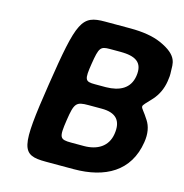

<svg xmlns="http://www.w3.org/2000/svg" viewBox="-105 -809 870 906"><g transform="rotate(15 329.5 -355.5)"><path d="M624 -209C631 -252 624 -287 607 -313C562 -385 553 -354 612 -420C634 -445 650 -477 656 -516C659 -533 660 -548 659 -563C657 -600 669 -643 571 -686C532 -703 481 -711 422 -711H298C184 -711 168 -678 118 -356C68 -33 76 0 199 0H335C488 0 601 -62 624 -209ZM478 -210C468 -147 418 -118 353 -118H291C234 -118 230 -127 243 -214C256 -301 264 -310 324 -310H389C458 -310 489 -278 478 -210ZM507 -501C497 -438 448 -414 382 -413H328C279 -413 275 -421 288 -503C301 -584 307 -592 353 -592H404C477 -592 518 -571 507 -501Z"/></g></svg>

Font: Asimov Print
Style: AIt
Weight: 500
Designer: Google
Version: Version 2.000980: 2014